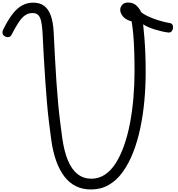

<svg xmlns="http://www.w3.org/2000/svg" viewBox="-24 -1478 1409 1517"><path d="M695 19Q563 19 485 -83Q407 -185 381 -373Q371 -446 362 -520.5Q353 -595 346.5 -674Q340 -753 334 -838.5Q328 -924 322.5 -1019Q317 -1114 312 -1221Q309 -1277 301 -1311Q293 -1345 277 -1360Q261 -1375 234 -1375Q201 -1375 175.5 -1358Q150 -1341 124.5 -1303Q99 -1265 67 -1203Q60 -1189 46.5 -1185.5Q33 -1182 18 -1189Q1 -1197 -3 -1211.5Q-7 -1226 0 -1242Q37 -1317 73 -1364.5Q109 -1412 149.5 -1434.5Q190 -1457 238 -1457Q291 -1457 325 -1431.5Q359 -1406 377.5 -1354.5Q396 -1303 400 -1225Q406 -1108 411 -1010.5Q416 -913 422 -829.5Q428 -746 434.5 -672Q441 -598 449.5 -528.5Q458 -459 468 -387Q483 -281 513 -209.5Q543 -138 589.5 -102Q636 -66 698 -66Q757 -66 805.5 -98.5Q854 -131 891.5 -190.5Q929 -250 957 -330Q985 -410 1003 -504.5Q1021 -599 1030 -703Q1039 -807 1039 -914Q1039 -1003 1036.5 -1075Q1034 -1147 1029 -1205.5Q1024 -1264 1016 -1309Q969 -1322 947.5 -1348Q926 -1374 926 -1400Q926 -1423 942 -1440.5Q958 -1458 987 -1458Q1026 -1458 1050.5 -1437Q1075 -1416 1092 -1382Q1106 -1368 1141 -1351Q1176 -1334 1223 -1319Q1270 -1304 1320 -1295Q1334 -1293 1339.5 -1281Q1345 -1269 1343 -1255Q1341 -1241 1332 -1230.5Q1323 -1220 1308 -1221Q1286 -1223 1257.5 -1229.5Q1229 -1236 1199.5 -1245Q1170 -1254 1145.5 -1265Q1121 -1276 1107 -1286Q1113 -1231 1117.5 -1173Q1122 -1115 1124.5 -1049.5Q1127 -984 1127 -907Q1127 -793 1116.5 -680Q1106 -567 1084 -463.5Q1062 -360 1027.5 -272.5Q993 -185 945.5 -119Q898 -53 835.5 -17Q773 19 695 19Z"/></svg>

Font: Playwrite ID
Style: Regular
Weight: 400
Designer: Veronika Burian, José Scaglione
Foundry: TypeTogether
Version: Version 1.002